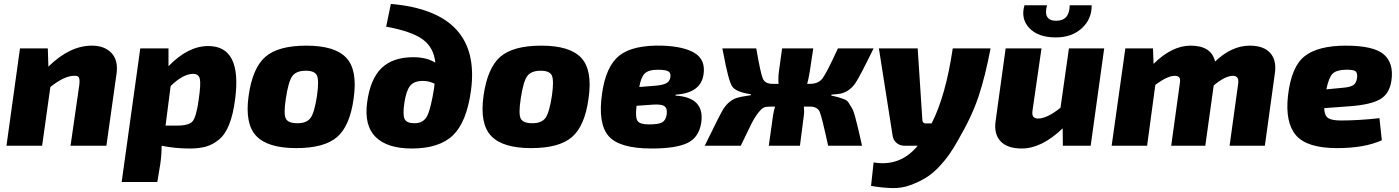

<svg xmlns="http://www.w3.org/2000/svg" viewBox="-20 -744 7143 980"><path d="M224 -497 227 -404Q336 -511 449 -511Q513 -511 548.5 -474Q584 -437 575 -369L523 0H340L385 -312Q388 -340 382 -349.5Q376 -359 355 -357Q306 -355 237 -300L195 0H13L82 -497Z M840 -497V-406Q939 -509 1043 -509Q1216 -509 1180 -237Q1170 -159 1149.5 -108Q1129 -57 1097 -31Q1065 -5 1030.5 4.5Q996 14 947 14Q875 14 805 0Q805 46 798 94L783 185H601L696 -497ZM825 -103H885Q945 -103 963.5 -125.5Q982 -148 994 -234Q1006 -316 1000 -341.5Q994 -367 966 -367Q915 -367 851 -305Z M1544 -511Q1690 -511 1748 -448.5Q1806 -386 1785 -241Q1766 -101 1700.5 -44.5Q1635 12 1492 12Q1347 12 1288 -50Q1229 -112 1249 -255Q1269 -397 1334.5 -454Q1400 -511 1544 -511ZM1541 -383Q1492 -383 1472 -355.5Q1452 -328 1439 -241Q1427 -164 1438.5 -139.5Q1450 -115 1498 -115Q1546 -115 1565.5 -142.5Q1585 -170 1598 -255Q1609 -333 1598 -358Q1587 -383 1541 -383Z M1951 -608 1975 -724Q2438 -684 2384 -282Q2362 -121 2292 -53.5Q2222 14 2082 14Q1957 14 1897.5 -44.5Q1838 -103 1854 -222Q1870 -341 1927.5 -396.5Q1985 -452 2089 -452Q2158 -452 2202 -424Q2194 -502 2137.5 -543Q2081 -584 1951 -608ZM2096 -115Q2141 -115 2160 -151.5Q2179 -188 2196 -296L2198 -317Q2170 -331 2138 -331Q2093 -331 2073 -305.5Q2053 -280 2044 -219Q2035 -159 2045 -137Q2055 -115 2096 -115Z M2743 -511Q2889 -511 2947 -448.5Q3005 -386 2984 -241Q2965 -101 2899.5 -44.5Q2834 12 2691 12Q2546 12 2487 -50Q2428 -112 2448 -255Q2468 -397 2533.5 -454Q2599 -511 2743 -511ZM2740 -383Q2691 -383 2671 -355.5Q2651 -328 2638 -241Q2626 -164 2637.5 -139.5Q2649 -115 2697 -115Q2745 -115 2764.5 -142.5Q2784 -170 2797 -255Q2808 -333 2797 -358Q2786 -383 2740 -383Z M3429 -261 3428 -256Q3579 -247 3559 -116Q3547 -42 3488.5 -14Q3430 14 3306 14Q3141 14 3086 -50Q3031 -114 3053 -267Q3073 -407 3142 -461Q3211 -515 3361 -511Q3472 -507 3527 -472.5Q3582 -438 3571 -364Q3557 -269 3429 -261ZM3243 -300 3319 -306Q3360 -309 3378.5 -318Q3397 -327 3401 -346Q3406 -370 3392.5 -379Q3379 -388 3338 -388Q3289 -388 3270 -368Q3251 -348 3243 -300ZM3313 -210 3229 -204Q3222 -145 3234 -127Q3246 -109 3292 -109Q3340 -109 3359 -119Q3378 -129 3383 -160Q3387 -190 3372 -201.5Q3357 -213 3313 -210Z M4224 -261 4223 -256Q4248 -251 4261 -247Q4274 -243 4289 -237.5Q4304 -232 4312 -219Q4320 -206 4328.5 -192Q4337 -178 4345 -147Q4353 -116 4360.5 -86Q4368 -56 4380 0H4207Q4175 -147 4164 -173Q4153 -199 4115 -200H4083Q4086 -176 4083 -155L4063 0H3904L3926 -157Q3930 -181 3936 -200H3913Q3891 -200 3879.5 -195.5Q3868 -191 3850 -168Q3832 -145 3814.5 -110.5Q3797 -76 3761 0H3577Q3656 -162 3671 -186Q3700 -231 3740 -244Q3762 -251 3812 -258L3813 -263Q3736 -274 3717 -303Q3698 -332 3672 -472Q3669 -488 3667 -497H3840Q3862 -370 3873.5 -343Q3885 -316 3924 -316H3954Q3951 -342 3956 -382L3972 -497H4131L4113 -378Q4107 -341 4100 -316H4114Q4157 -316 4178 -343.5Q4199 -371 4257 -497H4439Q4366 -348 4345 -318Q4315 -276 4270 -266Q4252 -263 4224 -261Z M4843 -497H5036Q5009 -355 4975 -252.5Q4941 -150 4872 -32Q4849 10 4825.5 43.5Q4802 77 4770.5 110Q4739 143 4704.5 164Q4670 185 4626.5 201Q4583 217 4534.5 216Q4486 215 4426 205L4439 85Q4575 108 4664 0H4598Q4573 0 4556 -14.5Q4539 -29 4536 -52L4466 -497H4664L4688 -130Q4690 -114 4705 -114H4735Q4807 -254 4843 -497Z M5440 -717H5552Q5553 -647 5502 -600Q5451 -553 5369 -553Q5279 -553 5234 -600.5Q5189 -648 5209 -717H5324Q5303 -638 5371 -638Q5439 -638 5440 -717ZM5616 -497 5547 0H5405L5404 -89Q5297 14 5195 14Q5121 14 5086.5 -23.5Q5052 -61 5062 -128L5113 -497H5296L5250 -179Q5247 -157 5254.5 -148Q5262 -139 5279 -139Q5324 -139 5393 -194L5436 -497Z M5865 -497 5868 -418Q5962 -511 6057 -511Q6163 -511 6182 -430Q6267 -511 6359 -511Q6430 -511 6463.5 -473.5Q6497 -436 6487 -369L6436 0H6256L6300 -318Q6305 -357 6273 -357Q6234 -357 6175 -308L6132 0H5958L6002 -318Q6006 -340 5999.5 -348.5Q5993 -357 5976 -357Q5939 -357 5877 -311L5835 0H5654L5724 -497Z M7021 -141 7033 -28Q6944 12 6805 12Q6651 12 6595 -53.5Q6539 -119 6554 -255Q6571 -404 6639.5 -457.5Q6708 -511 6850 -511Q6991 -511 7043 -466.5Q7095 -422 7082 -332Q7072 -265 7024.5 -237.5Q6977 -210 6874 -202L6739 -192Q6740 -154 6759 -141.5Q6778 -129 6823 -129Q6918 -129 7021 -141ZM6750 -288 6834 -296Q6871 -299 6887.5 -309.5Q6904 -320 6907 -350Q6909 -374 6897 -381.5Q6885 -389 6847 -388Q6801 -387 6781.5 -367.5Q6762 -348 6750 -288Z"/></svg>

Font: Exo 2.0 Extra Bold
Style: Italic
Weight: 800
Italic angle: -8°
Designer: Natanael Gama
Version: Version 1.001;PS 001.001;hotconv 1.0.70;makeotf.lib2.5.58329